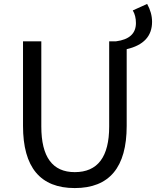

<svg xmlns="http://www.w3.org/2000/svg" viewBox="-20 -943 793 976"><path d="M728 -923Q753 -878 753 -832Q753 -723 624 -693V-303Q624 13 360 13Q97 13 97 -303V-733H190V-300Q190 -68 360 -68Q535 -68 535 -300V-733H570Q671 -746 671 -826Q671 -863 655 -890Z"/></svg>

Font: Source Han Sans K Regular
Style: Regular
Weight: 400
Designer: Ryoko NISHIZUKA  (kana & ideographs); Paul D. Hunt (Latin, Greek & Cyrillic); Wenlong ZHANG  (bopomofo); Sandoll Communi
Foundry: Adobe Systems Incorporated
Version: Version 1.00 July 18, 2014, initial release